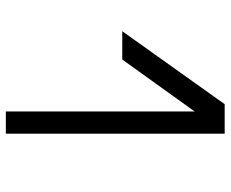

<svg xmlns="http://www.w3.org/2000/svg" viewBox="-86 -704 790 658"><g transform="rotate(90 309.0 -375.0)"><path d="M362 0V-647L184 -399H87L337 -750H438V0Z"/></g></svg>

Font: Hermit Light
Style: Regular
Weight: 300
Designer: Pablo Caro
Version: Version 2.000;PS 002.000;hotconv 1.0.88;makeotf.lib2.5.64775